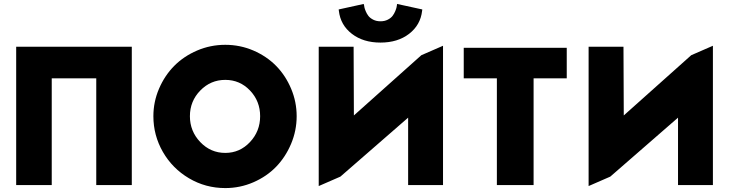

<svg xmlns="http://www.w3.org/2000/svg" viewBox="-20 -938 3693 973"><path d="M62 0V-701.2H647.9V0H467.8V-541H242.2V0Z M757.3 -349.1Q757.3 -421.9 785.9 -488.5Q814.5 -555.2 862.8 -604Q911.1 -652.8 978.8 -681.9Q1046.4 -710.9 1121.6 -710.9Q1196.8 -710.9 1264.2 -681.9Q1331.5 -652.8 1379.4 -604Q1427.2 -555.2 1455.3 -488.5Q1483.4 -421.9 1483.4 -349.1Q1483.4 -276.4 1455.3 -209.5Q1427.2 -142.6 1379.4 -93Q1331.5 -43.5 1263.9 -14.2Q1196.3 15.1 1121.6 15.1Q1021.5 15.1 937.5 -34.7Q853.5 -84.5 805.4 -168.2Q757.3 -252 757.3 -349.1ZM1121.6 -163.1Q1195.3 -163.1 1246.8 -218Q1298.3 -272.9 1298.3 -349.1Q1298.3 -425.3 1247.1 -479.2Q1195.8 -533.2 1121.6 -533.2Q1047.4 -533.2 994.9 -479.2Q942.4 -425.3 942.4 -349.1Q942.4 -272.9 994.9 -218Q1047.4 -163.1 1121.6 -163.1Z M1696.3 -890.1 1823.2 -918 1825.2 -910.2Q1825.2 -907.7 1826.7 -900.9Q1828.1 -894 1833.3 -881.3Q1838.4 -868.7 1846.7 -857.7Q1855 -846.7 1871.1 -838.4Q1887.2 -830.1 1908.2 -830.1Q1929.2 -830.1 1945.3 -838.4Q1961.4 -846.7 1969.7 -857.9Q1978 -869.1 1983.2 -881.8Q1988.3 -894.5 1989.7 -901.4Q1991.2 -908.2 1991.2 -910.2L1992.2 -918L2120.1 -890.1L2119.1 -882.8Q2110.8 -811 2053.2 -766.6Q1995.6 -722.2 1908.2 -722.2Q1820.8 -722.2 1763.2 -766.6Q1705.6 -811 1697.3 -882.8ZM1595.2 4.9V-701.2H1772L1773.4 -353L2115.2 -658.2L2225.1 -706.1V0H2048.3V-341.8L1705.1 -43Z M2330.1 -541V-695.8H2852.1V-541H2684.1V0H2498V-541Z M2962.9 4.9V-701.2H3139.6L3141.1 -353L3482.9 -658.2L3592.8 -706.1V0H3416V-341.8L3072.8 -43Z"/></svg>

Font: Hussar Preview
Style: Bold
Weight: 700
Foundry: Cannot Into Space Fonts, PlusOne Fonts
Version: Version 2.29RC2 "Millennial"